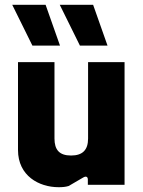

<svg xmlns="http://www.w3.org/2000/svg" viewBox="-20 -770 597 800"><path d="M224 10C240 10 253 9 266 5L326 -30C339 -38 346 -33 346 -22V0H499V-511H347V-193C347 -146 325 -122 276 -122C227 -122 207 -146 207 -193V-511H55V-145C55 -37 143 10 224 10ZM230 -580 170 -750H31L115 -580ZM428 -580 368 -750H229L313 -580Z"/></svg>

Font: Finlandica
Style: Bold
Weight: 700
Designer: Niklas Ekholm, Juho Hiilivirta, Jaakko Suomalainen
Foundry: Helsinki Type Studio
Version: Version 2.000;Glyphs 3.2 (3202)